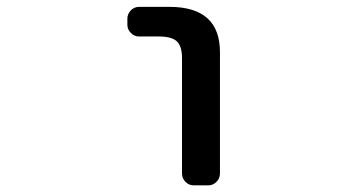

<svg xmlns="http://www.w3.org/2000/svg" viewBox="-20 -565 1040 563"><path d="M387.7 -458Q374 -458 363.8 -468.3Q353.5 -478.5 353.5 -492.2V-509.8Q353.5 -524.4 363.8 -534.7Q374 -544.9 387.7 -544.9H476.6Q626 -544.9 625 -410.2V-56.6Q625 -42 614.7 -31.7Q604.5 -21.5 590.8 -21.5H547.9Q534.2 -21.5 523.9 -31.7Q513.7 -42 513.7 -56.6V-394.5Q513.7 -429.7 498.5 -443.8Q483.4 -458 445.3 -458Z"/></svg>

Font: Gen Jyuu Gothic L Monospace Medium
Style: Regular
Weight: 500
Designer: [Source Han Sans]
Ryoko NISHIZUKA  (kana & ideographs); Paul D. Hunt (Latin, Greek & Cyrillic); Wenlong ZHANG  (bopomofo
Version: Version 1.002.20150607